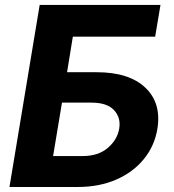

<svg xmlns="http://www.w3.org/2000/svg" viewBox="-20 -747 695 767"><path d="M17.8 0 138.5 -727.3H621.1L599.8 -600.5H271L247.9 -458.5H366.1Q495.4 -458.5 560.4 -397Q625.4 -335.6 608.7 -232.2Q597.3 -163.7 554.5 -111.3Q511.7 -58.9 444.1 -29.5Q376.4 0 289.8 0ZM192.1 -123.6H310.4Q372.5 -123.6 410.7 -156.2Q448.9 -188.9 456.3 -233.7Q463.4 -277 435.5 -307Q407.7 -337 345.9 -337H227.6Z"/></svg>

Font: Inter UI
Style: Bold Italic
Weight: 700
Italic angle: 9.39999°
Designer: Rasmus Andersson
Foundry: rsms
Version: 3.2;8d6f07862